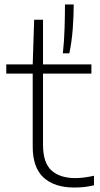

<svg xmlns="http://www.w3.org/2000/svg" viewBox="-20 -828 445 857"><path d="M311 9Q223.5 9 174.8 -35.2Q126 -79.5 126 -173.5V-499.5H8V-540.5H126L132.5 -740H172V-540.5H388V-499.5H172V-182Q172 -101.5 209.8 -67.2Q247.5 -33 317 -33Q352 -33 399.5 -43.5V-1Q374 5 354 7Q334 9 311 9ZM260.5 -590Q266.5 -643 268.2 -701.8Q270 -760.5 270 -808H309Q309 -758.5 304.8 -700.5Q300.5 -642.5 289.5 -590Z"/></svg>

Font: Encode Sans Exp XLt
Style: Regular
Weight: 200
Width: 7
Designer: Multiple Designers
Foundry: Impallari Type
Version: Version 3.002; ttfautohint (v1.8.3) -l 8 -r 50 -G 200 -x 14 